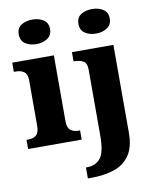

<svg xmlns="http://www.w3.org/2000/svg" viewBox="-106 -853 940 1172"><g transform="rotate(-10 364.5 -267.0)"><path d="M176 -622Q135 -622 107 -641Q79 -660 79 -698Q79 -738 107 -756Q135 -774 176 -774Q215 -774 244 -756Q273 -738 273 -698Q273 -660 244 -641Q215 -622 176 -622ZM14 0V-57H26Q56 -57 74.5 -72.5Q93 -88 93 -130V-412Q93 -450 73.5 -464.5Q54 -479 26 -479H10V-536H268V-128Q268 -87 287 -72Q306 -57 335 -57H346V0ZM546 -622Q505 -622 477 -641Q449 -660 449 -698Q449 -738 477 -756Q505 -774 546 -774Q585 -774 614 -756Q643 -738 643 -698Q643 -660 614 -641Q585 -622 546 -622ZM342 240V172H349Q404 172 433 134.5Q462 97 462 -4V-413Q462 -455 438.5 -467Q415 -479 384 -479H380V-536H637V8Q637 97 602 148Q567 199 505 219.5Q443 240 363 240Z"/></g></svg>

Font: Noto Serif Lao ExtraBold
Style: Regular
Weight: 800
Designer: Monotype Design Team
Foundry: Monotype Imaging Inc.
Version: Version 2.003; ttfautohint (v1.8.4.7-5d5b)